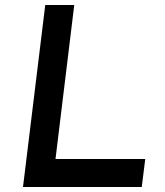

<svg xmlns="http://www.w3.org/2000/svg" viewBox="-20 -748 660 768"><path d="M277 -728 202 -112H561L547 0H72L161 -728Z"/></svg>

Font: Josefin Sans SemiBold
Style: Italic
Weight: 600
Italic angle: -7°
Designer: Santiago Orozco
Foundry: Typemade
Version: Version 2.000